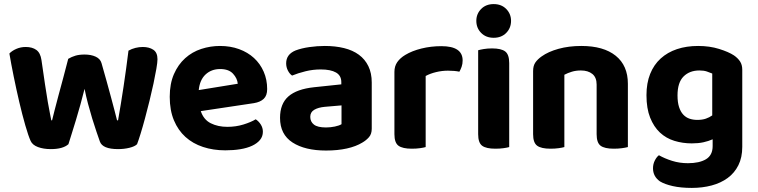

<svg xmlns="http://www.w3.org/2000/svg" viewBox="-20 -721 3711 940"><path d="M394 -286Q385 -249 374 -210Q363 -171 352 -134Q341 -97 331 -66Q321 -35 315 -15Q288 9 229 9Q193 9 166 -1Q139 -11 130 -31Q119 -55 104 -107Q89 -159 74.5 -221Q60 -283 47 -347Q34 -411 26 -459Q38 -472 59.5 -481.5Q81 -491 106 -491Q138 -491 158 -476.5Q178 -462 183 -427Q193 -357 200.5 -307Q208 -257 214 -222Q220 -187 224.5 -165.5Q229 -144 231 -132H235Q239 -148 247 -180Q255 -212 266 -252.5Q277 -293 289.5 -339.5Q302 -386 314 -433Q331 -443 349.5 -448.5Q368 -454 394 -454Q426 -454 448.5 -443.5Q471 -433 477 -412Q490 -367 502 -323.5Q514 -280 524 -243Q534 -206 541.5 -177Q549 -148 553 -132H558Q572 -211 585 -297.5Q598 -384 609 -473Q625 -482 643 -486.5Q661 -491 679 -491Q710 -491 730.5 -477.5Q751 -464 751 -431Q751 -416 745.5 -384Q740 -352 731.5 -312Q723 -272 712 -227.5Q701 -183 690 -142Q679 -101 668.5 -67Q658 -33 651 -15Q640 -4 614 2.5Q588 9 558 9Q482 9 469 -28Q462 -48 452 -77Q442 -106 431.5 -140.5Q421 -175 411 -212.5Q401 -250 394 -286Z M963 -177Q977 -135 1012 -117.5Q1047 -100 1093 -100Q1135 -100 1172 -111.5Q1209 -123 1232 -137Q1247 -127 1257 -111Q1267 -95 1267 -76Q1267 -53 1253 -36Q1239 -19 1214.5 -7.5Q1190 4 1156.5 9.5Q1123 15 1083 15Q1024 15 974 -1.5Q924 -18 888 -50.5Q852 -83 831.5 -132Q811 -181 811 -247Q811 -311 831.5 -358Q852 -405 886.5 -436Q921 -467 965.5 -481.5Q1010 -496 1057 -496Q1108 -496 1150.5 -480.5Q1193 -465 1223.5 -437Q1254 -409 1271 -370Q1288 -331 1288 -285Q1288 -253 1271 -237Q1254 -221 1223 -216ZM1058 -383Q1015 -383 986.5 -356.5Q958 -330 953 -280L1144 -311Q1142 -337 1121 -360Q1100 -383 1058 -383Z M1576 -97Q1598 -97 1619.5 -101.5Q1641 -106 1652 -113V-205L1570 -198Q1538 -195 1518.5 -183.5Q1499 -172 1499 -149Q1499 -125 1517 -111Q1535 -97 1576 -97ZM1570 -496Q1622 -496 1664.5 -485.5Q1707 -475 1737 -453Q1767 -431 1783.5 -397Q1800 -363 1800 -317V-91Q1800 -65 1786.5 -49.5Q1773 -34 1754 -23Q1723 -4 1678 6Q1633 16 1576 16Q1473 16 1412 -23.5Q1351 -63 1351 -144Q1351 -213 1392 -249Q1433 -285 1518 -294L1651 -308V-319Q1651 -351 1625 -366Q1599 -381 1550 -381Q1512 -381 1475.5 -372Q1439 -363 1410 -351Q1398 -359 1389.5 -375.5Q1381 -392 1381 -411Q1381 -455 1427 -474Q1456 -485 1494.5 -490.5Q1533 -496 1570 -496Z M2064 -1Q2054 2 2036 4.5Q2018 7 1996 7Q1951 7 1931 -7.5Q1911 -22 1911 -64V-369Q1911 -397 1925 -417Q1939 -437 1964 -452Q1997 -472 2043.5 -483.5Q2090 -495 2141 -495Q2245 -495 2245 -425Q2245 -408 2240 -394Q2235 -380 2229 -370Q2206 -375 2173 -375Q2144 -375 2115 -368Q2086 -361 2064 -349Z M2473 -1Q2463 2 2445 4.5Q2427 7 2405 7Q2360 7 2340.5 -7.5Q2321 -22 2321 -64V-475Q2331 -478 2349 -481Q2367 -484 2389 -484Q2434 -484 2453.5 -469Q2473 -454 2473 -412ZM2312 -619Q2312 -653 2335.5 -677Q2359 -701 2397 -701Q2435 -701 2458.5 -677Q2482 -653 2482 -619Q2482 -584 2458.5 -560Q2435 -536 2397 -536Q2359 -536 2335.5 -560Q2312 -584 2312 -619Z M2901 -307Q2901 -342 2880 -359Q2859 -376 2824 -376Q2800 -376 2780 -370Q2760 -364 2743 -355V-1Q2733 2 2715 4.5Q2697 7 2675 7Q2630 7 2610 -7.5Q2590 -22 2590 -64V-373Q2590 -399 2601 -415Q2612 -431 2632 -445Q2664 -468 2714.5 -482Q2765 -496 2826 -496Q2935 -496 2994.5 -448Q3054 -400 3054 -311V-1Q3043 2 3025 4.5Q3007 7 2985 7Q2940 7 2920.5 -7.5Q2901 -22 2901 -64V-307Z M3469 -39Q3449 -30 3424 -24.5Q3399 -19 3367 -19Q3322 -19 3281.5 -31.5Q3241 -44 3211 -72Q3181 -100 3163 -145Q3145 -190 3145 -255Q3145 -314 3163 -359Q3181 -404 3214.5 -434.5Q3248 -465 3294.5 -480.5Q3341 -496 3398 -496Q3454 -496 3500.5 -481.5Q3547 -467 3573 -450Q3592 -437 3603 -420.5Q3614 -404 3614 -379V-2Q3614 50 3595 88Q3576 126 3542.5 150.5Q3509 175 3464 187Q3419 199 3367 199Q3313 199 3273.5 190Q3234 181 3211 167Q3177 143 3177 103Q3177 82 3186 64.5Q3195 47 3206 39Q3234 55 3270.5 66.5Q3307 78 3348 78Q3404 78 3436.5 58.5Q3469 39 3469 -6ZM3394 -134Q3418 -134 3435.5 -140Q3453 -146 3467 -156V-361Q3455 -366 3440.5 -371Q3426 -376 3404 -376Q3356 -376 3326.5 -346.5Q3297 -317 3297 -254Q3297 -220 3304.5 -197Q3312 -174 3325 -160Q3338 -146 3355.5 -140Q3373 -134 3394 -134Z"/></svg>

Font: Baloo Thambi 2
Style: Bold
Weight: 700
Designer: Aadarsh Rajan and Ek Type
Foundry: Ek Type
Version: Version 1.640;hotconv 1.0.111;makeotfexe 2.5.65597; ttfautoh